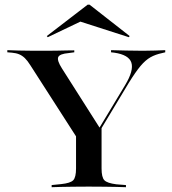

<svg xmlns="http://www.w3.org/2000/svg" viewBox="-20 -780 717 800"><path d="M329.8 -160.5 106.5 -508.1Q94.4 -527.4 83.5 -537.9Q72.6 -548.4 60.1 -553.6Q47.6 -558.9 29.8 -560.5L10.5 -562.1V-571Q29.8 -570.2 58.5 -569.4Q87.1 -568.5 122.6 -568.5H125H129.8Q154 -568.5 176.6 -568.5Q199.2 -568.5 219.8 -569Q240.3 -569.4 257.7 -569.8Q275 -570.2 289.5 -570.2V-562.1L266.1 -558.9Q228.2 -555.6 222.6 -541.9Q216.9 -528.2 237.9 -495.2L398.4 -242.7L385.5 -233.1L501.6 -425.8Q537.9 -486.3 527.4 -519Q516.9 -551.6 456.5 -560.5L442.7 -562.1V-571Q473.4 -570.2 505.6 -569.4Q537.9 -568.5 575.8 -568.5Q605.6 -568.5 627 -569.4Q648.4 -570.2 668.5 -571V-562.1L655.6 -558.9Q628.2 -553.2 607.3 -541.5Q586.3 -529.8 565.3 -504.8Q544.4 -479.8 516.1 -433.9L351.6 -160.5ZM341.9 -2.4Q312.1 -2.4 285.1 -2Q258.1 -1.6 235.5 -1.2Q212.9 -0.8 195.2 0V-8.9L234.7 -12.9Q273.4 -16.9 285.1 -29Q296.8 -41.1 296.8 -78.2V-250.8L362.1 -188.7L403.2 -254V-78.2Q403.2 -41.1 414.9 -29Q426.6 -16.9 464.5 -12.1L504.8 -8.9V0Q487.1 -0.8 464.5 -1.2Q441.9 -1.6 415.3 -2Q388.7 -2.4 357.3 -2.4H350ZM179 -625 175 -629.8 345.2 -760.5H353.2L520.2 -629.8L516.9 -625L293.5 -696.8L346 -704.8Z"/></svg>

Font: Playfair 144pt SemiExpanded SemiBold
Style: Regular
Weight: 600
Width: 6
Designer: Claus Eggers Sørensen
Foundry: Claus Eggers Sørensen
Version: Version 2.203